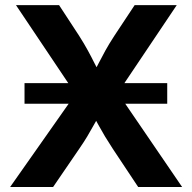

<svg xmlns="http://www.w3.org/2000/svg" viewBox="-20 -748 769 768"><path d="M78.1 -333V-415.5H648.9V-333ZM20.5 0 320.8 -427.2V-314.5L43.9 -727.5H216.3L296.4 -605Q316.9 -572.8 331.5 -545.9Q346.2 -519 358.6 -493.9Q371.1 -468.8 385.7 -441.9H346.2Q361.3 -468.8 374 -493.9Q386.7 -519 401.6 -545.9Q416.5 -572.8 437.5 -605L518.6 -727.5H687L415 -322.3V-429.7L708.5 0H532.7L431.2 -152.8Q412.6 -181.2 399.9 -202.4Q387.2 -223.6 376.7 -242.9Q366.2 -262.2 353 -285.6H376.5Q363.3 -262.7 352.5 -243.2Q341.8 -223.6 329.1 -202.4Q316.4 -181.2 296.9 -152.8L192.4 0Z"/></svg>

Font: Inter 18pt
Style: Bold
Weight: 700
Designer: Rasmus Andersson
Foundry: rsms
Version: Version 4.001;git-66647c0bb